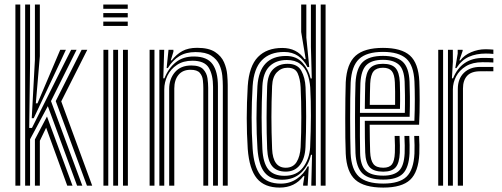

<svg xmlns="http://www.w3.org/2000/svg" viewBox="-20 -820 2219 848"><path d="M91 0V-800H112.8V-541.2L109 -255H121.2L259.5 -531.5L294.2 -600H318.2L205.2 -373.5L343.5 0H320.5L191.2 -351.2L112.8 -204.8V0ZM48 0V-800H69.5V0ZM120.2 -298 134.2 -556.2V-800H156V-572L138.2 -363.5H145.5L231.5 -565.8L246 -600H271L248.5 -551.5L129 -298ZM364 0 226.2 -373.5 340.5 -600H365.5L250.5 -372.2L387.2 0ZM134.2 0V-204.2L187.5 -305.5L300.2 0H277L183.8 -256L156 -198.2V0Z M436.2 -781V-800H544.2V-781ZM436.2 -743.2V-762.2H544.2V-743.2ZM436.2 -705.5V-724.5H544.2V-705.5ZM523.2 0V-600H544.8V0ZM436.8 0V-600H458.2V0ZM480 0V-600H501.5V0Z M964.2 0V-440.8Q964.2 -459.8 961.9 -485.1Q959.5 -510.5 948.8 -534.4Q938 -558.2 913.4 -574.1Q888.8 -590 843.8 -590Q801.2 -590 772 -572Q742.8 -554 721.2 -519.5H716L724.2 -600H745.8L746 -592L734.2 -553.2H738.2Q759.2 -580.2 785.4 -594.5Q811.5 -608.8 850.5 -608.8Q901.8 -608.8 929.8 -590.4Q957.8 -572 969.5 -544.9Q981.2 -517.8 983.5 -490.2Q985.8 -462.8 985.8 -444.8V0ZM640.8 0V-600H662.2V0ZM683.8 0V-600H705.2L701.2 -474H706.2Q724.5 -519.8 757 -545.4Q789.5 -571 837.5 -570.5Q894.2 -570.2 918.4 -537.1Q942.5 -504 942.5 -439.2V0H921V-436.5Q921 -488.8 902.4 -520.2Q883.8 -551.8 829.8 -551.8Q789 -551.8 761.4 -533.2Q733.8 -514.8 719.6 -485.8Q705.5 -456.8 705.5 -425.2V0ZM727.2 0V-427Q727.2 -471.2 752.5 -501Q777.8 -530.8 824.8 -530.8Q862.2 -530.8 877.8 -513.9Q893.2 -497 896.4 -474Q899.5 -451 899.5 -432.5V0H878V-431.2Q878 -447.2 876 -466Q874 -484.8 862.4 -498.2Q850.8 -511.8 821.5 -511.8Q786.8 -511.8 768.2 -489.1Q749.8 -466.5 749.8 -429V0Z M1418 0H1396.5V-800H1418ZM1375 0H1354.8L1358.2 -136.2L1353.5 -136.5Q1342.5 -88 1309.9 -57.1Q1277.2 -26.2 1225.8 -26.2Q1174.8 -26.2 1148.6 -58.4Q1122.5 -90.5 1117.2 -162.2Q1112.8 -229.8 1112.8 -296.9Q1112.8 -364 1117 -439.8Q1125.8 -572.8 1243.5 -572.8Q1288.8 -572.8 1315.8 -543.4Q1342.8 -514 1352 -473.5H1357L1353.2 -613V-800H1375ZM1215.2 8.5Q1147.8 8.5 1114.4 -32.2Q1081 -73 1074.2 -162.2Q1069.8 -230.5 1069.8 -297.9Q1069.8 -365.2 1074.2 -440.2Q1080.2 -528.2 1119.2 -568.2Q1158.2 -608.2 1226.5 -608.2Q1291 -608.2 1325 -558.8H1330.2L1310.2 -678.8V-800H1333V-654.2L1345.8 -523.8H1338Q1322.5 -555 1296.8 -572.8Q1271 -590.5 1234.8 -590.5Q1172 -590.5 1136.4 -553.9Q1100.8 -517.2 1095.8 -440Q1091.5 -368 1091.4 -300.9Q1091.2 -233.8 1095.8 -163Q1101.2 -84.5 1130.1 -46.8Q1159 -9 1220 -9Q1260 -9 1290.9 -30.1Q1321.8 -51.2 1338.8 -85.2H1343.8L1338.8 0H1318.8L1319 -7.8L1324.5 -42.2H1320Q1282.2 8.5 1215.2 8.5ZM1236.5 -43.5Q1291.2 -43.5 1319.1 -81.2Q1347 -119 1349.8 -169.8Q1353 -242.8 1353.2 -309.1Q1353.5 -375.5 1350.2 -434Q1348 -466.2 1337.5 -493.9Q1327 -521.5 1305.1 -538.2Q1283.2 -555 1247 -555Q1198.8 -555 1170.2 -527Q1141.8 -499 1138.8 -439.5Q1135.5 -366.2 1135.5 -302.1Q1135.5 -238 1138.8 -162.5Q1141.8 -101.2 1164.6 -72.4Q1187.5 -43.5 1236.5 -43.5ZM1242 -62Q1202 -62 1182.2 -85.9Q1162.5 -109.8 1160 -162.5Q1157.2 -233.5 1157.4 -301.1Q1157.5 -368.8 1160 -439.2Q1162.2 -491.2 1186.9 -514.8Q1211.5 -538.2 1250 -538.2Q1294 -538.2 1310.8 -507.5Q1327.5 -476.8 1329.5 -434.8Q1332.2 -371.8 1332.2 -305.5Q1332.2 -239.2 1329.2 -170Q1327 -119.8 1304.2 -90.9Q1281.5 -62 1242 -62ZM1242 -79.2Q1274.2 -79.2 1289.9 -104.2Q1305.5 -129.2 1307.8 -170Q1310.8 -233 1310.8 -302Q1310.8 -371 1307.8 -434.5Q1306 -470.8 1294.9 -495.8Q1283.8 -520.8 1250.2 -520.8Q1222 -520.8 1202.8 -500.6Q1183.5 -480.5 1181.8 -440Q1178.8 -369.5 1178.8 -303.4Q1178.8 -237.2 1181.8 -162.2Q1185.5 -79.2 1242 -79.2Z M1672.8 8.5Q1588.2 8.5 1549.5 -25.9Q1510.8 -60.2 1507 -141Q1505.8 -169 1505.2 -210.5Q1504.8 -252 1504.8 -298Q1504.8 -344 1505.4 -386Q1506 -428 1507 -457Q1511.5 -539 1550.5 -573.8Q1589.5 -608.5 1671.5 -608.5Q1752.8 -608.5 1790.5 -574.8Q1828.2 -541 1832 -461Q1833.5 -427 1833.6 -375.5Q1833.8 -324 1831 -269H1612.8Q1613 -235.5 1613.5 -203.4Q1614 -171.2 1614.8 -149.2Q1616.5 -111.8 1629.4 -95.5Q1642.2 -79.2 1672.8 -79.2Q1699.5 -79.2 1711 -94Q1722.5 -108.8 1724 -146.2Q1725.2 -172.2 1723 -219.5H1744.8Q1747 -172.5 1745.8 -145.2Q1743.8 -99.2 1727.1 -80.5Q1710.5 -61.8 1672.8 -61.8Q1631.2 -61.8 1613 -81.1Q1594.8 -100.5 1593 -147Q1592 -171.8 1591.6 -210.8Q1591.2 -249.8 1591.2 -286.5H1810.2Q1812.2 -334.2 1812.1 -381.1Q1812 -428 1810.5 -460Q1807.2 -532 1774 -561.4Q1740.8 -590.8 1671.5 -590.8Q1599.2 -590.8 1566 -559.5Q1532.8 -528.2 1528.8 -455.8Q1527.5 -425.8 1526.9 -383.5Q1526.2 -341.2 1526.4 -296Q1526.5 -250.8 1527 -210.2Q1527.5 -169.8 1528.5 -143Q1532 -71.2 1565.1 -40.2Q1598.2 -9.2 1672.8 -9.2Q1744 -9.2 1775.5 -39.6Q1807 -70 1810.5 -142Q1811.2 -158.5 1810.9 -179Q1810.5 -199.5 1809.5 -219.5H1831Q1832 -201.2 1832.4 -180.1Q1832.8 -159 1832 -141.2Q1828.2 -60.5 1791.6 -26Q1755 8.5 1672.8 8.5ZM1672.8 -26.8Q1610.2 -26.8 1581.8 -53.2Q1553.2 -79.8 1550 -143.8Q1549 -171.5 1548.5 -212.8Q1548 -254 1548 -299.2Q1548 -344.5 1548.5 -385.6Q1549 -426.8 1550.2 -454.2Q1553.8 -519 1582.1 -546.1Q1610.5 -573.2 1671.5 -573.2Q1729.5 -573.2 1757.8 -548Q1786 -522.8 1788.8 -459.5Q1790 -433.8 1790.4 -392.6Q1790.8 -351.5 1789.2 -304H1569.8Q1569.5 -257 1569.6 -220.5Q1569.8 -184 1570.5 -145.5Q1571.2 -91 1594.5 -67.6Q1617.8 -44.2 1672.8 -44.2Q1719.2 -44.2 1741.9 -65.5Q1764.5 -86.8 1767.2 -143.2Q1768.5 -173.8 1766.2 -219.5H1787.8Q1788.8 -199.2 1789.1 -179.6Q1789.5 -160 1788.8 -142.8Q1785.8 -79.5 1759.4 -53.1Q1733 -26.8 1672.8 -26.8ZM1569.8 -321.5H1768Q1769 -363.2 1768.6 -399.5Q1768.2 -435.8 1767.2 -459Q1764.8 -514.8 1740.8 -535.2Q1716.8 -555.8 1671.5 -555.8Q1621.8 -555.8 1598.2 -532.6Q1574.8 -509.5 1571.8 -453Q1571 -435 1570.5 -398.4Q1570 -361.8 1569.8 -321.5ZM1591.2 -339.2Q1591.5 -365.8 1592 -396.4Q1592.5 -427 1593.2 -451.8Q1595.8 -499 1613.9 -518.6Q1632 -538.2 1671.5 -538.2Q1710 -538.2 1726.9 -519.5Q1743.8 -500.8 1745.8 -457Q1746.5 -440.2 1747 -408.1Q1747.5 -376 1746.5 -339.2ZM1613.2 -356.8H1725Q1725.5 -387.2 1725.1 -415.1Q1724.8 -443 1724 -456.2Q1722.5 -491.5 1710.4 -506.1Q1698.2 -520.8 1671.5 -520.8Q1642.8 -520.8 1629.8 -505Q1616.8 -489.2 1615 -450.8Q1614.2 -431.2 1613.9 -408.2Q1613.5 -385.2 1613.2 -356.8Z M1990.8 -519.5 2001.5 -583V-600H2023.2L2023.5 -595.8L2009 -553.2H2013Q2030.2 -576.5 2061 -589.5Q2091.8 -602.5 2124.2 -602.5Q2138.8 -602.5 2159 -600.8V-581.8Q2143.8 -583.5 2125.8 -583.5Q2082.8 -583.5 2050.2 -568.8Q2017.8 -554 1996 -519.5ZM1958.5 0V-600H1980L1980.2 -548L1976 -474H1981Q2017.8 -564.2 2114.5 -564.2Q2126.8 -564.2 2139.6 -563.9Q2152.5 -563.5 2159 -562.8V-544Q2151.5 -544.5 2137.6 -544.9Q2123.8 -545.2 2110.5 -545.2Q2067.2 -545.2 2038.2 -527.8Q2009.2 -510.2 1994.8 -482.8Q1980.2 -455.2 1980.2 -425.2V0ZM1915.5 0V-600H1937V0ZM2002 0V-427Q2002 -472.2 2029 -498.4Q2056 -524.5 2101 -524.5H2159V-505.2Q2145.8 -505.5 2130.2 -505.4Q2114.8 -505.2 2101 -505.2Q2061.5 -505.2 2043.1 -485.1Q2024.8 -465 2024.8 -429V0Z"/></svg>

Font: Big Shoulders Inline Display
Style: Bold
Weight: 700
Designer: Patric King
Foundry: XO Type Co
Version: Version 1.000